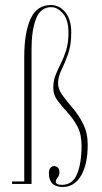

<svg xmlns="http://www.w3.org/2000/svg" viewBox="-20 -732 404 764"><path d="M230 12Q174.5 12 174.5 -43.5Q174.5 -56.5 180.5 -63.8Q186.5 -71 194.5 -71Q203.5 -71 210 -65.5Q216.5 -60 216.5 -46.5Q216.5 -34 209.2 -25.2Q202 -16.5 202 -9Q202 3.5 226.5 3.5Q268.5 3.5 286.5 -39.2Q304.5 -82 304.5 -153.5Q304.5 -198.5 287.5 -229.8Q270.5 -261 248.2 -285Q226 -309 209 -331.8Q192 -354.5 192 -382Q192 -410.5 201.2 -433.5Q210.5 -456.5 222.2 -479.8Q234 -503 243.2 -532.2Q252.5 -561.5 252.5 -602Q252.5 -653 230.5 -678.2Q208.5 -703.5 184.5 -703.5Q140.5 -703.5 123 -656.5Q105.5 -609.5 105.5 -538V0H28V-10H76.5V-505.5Q76.5 -601.5 101.5 -656.8Q126.5 -712 182.5 -712Q216.5 -712 240 -683.2Q263.5 -654.5 263.5 -602Q263.5 -552 250.5 -516Q237.5 -480 224.2 -452.8Q211 -425.5 211 -401Q211 -376.5 228.8 -352.5Q246.5 -328.5 270 -301Q293.5 -273.5 311.2 -238.2Q329 -203 329 -155.5Q329 -78 302.5 -33Q276 12 230 12Z"/></svg>

Font: Imbue 100pt Thin
Style: Regular
Weight: 100
Designer: Tyler Finck
Foundry: Etcetera Type Company
Version: Version 1.102; ttfautohint (v1.8.3)